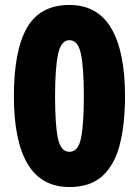

<svg xmlns="http://www.w3.org/2000/svg" viewBox="-20 -744 560 774"><path d="M484 -356Q484 -248 464 -165.5Q444 -83 395 -36.5Q346 10 260 10Q147 10 91.5 -83Q36 -176 36 -356Q36 -541 89 -632.5Q142 -724 260 -724Q373 -724 428.5 -630Q484 -536 484 -356ZM202 -356Q202 -241 213.5 -186.5Q225 -132 260 -132Q295 -132 306.5 -186.5Q318 -241 318 -356Q318 -469 306.5 -525.5Q295 -582 260 -582Q226 -582 214 -525.5Q202 -469 202 -356Z"/></svg>

Font: Noto Sans Bengali Condensed ExtraBold
Style: Regular
Weight: 800
Width: 3
Designer: Joana Ranito - Universal Thirst; Jelle Bosma - Monotype Design Team
Foundry: Universal Thirst ehf.
Version: Version 3.000; ttfautohint (v1.8.4.7-5d5b)